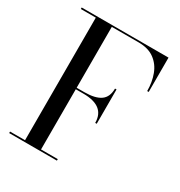

<svg xmlns="http://www.w3.org/2000/svg" viewBox="-176 -871 929 993"><g transform="rotate(30 288.5 -375.0)"><path d="M23.5 -9H113V-741H23.5V-750H542V-545H533Q533 -598.5 516.2 -643Q499.5 -687.5 463.2 -714.2Q427 -741 368.5 -741H208.5V-377.5H253.5Q319 -377.5 350.8 -400Q382.5 -422.5 382.5 -473H391.5V-268H382.5Q382.5 -368.5 253.5 -368.5H208.5V-9H308.5V0H23.5Z"/></g></svg>

Font: Bodoni* 24pt
Style: Regular
Weight: 400
Version: Version 2.3